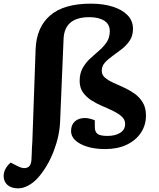

<svg xmlns="http://www.w3.org/2000/svg" viewBox="-72 -802 868 1051"><path d="M516 -58Q559 -58 586 -75Q613 -92 613 -123Q613 -147 595 -163.5Q577 -180 548.5 -194Q520 -208 488 -221.5Q456 -235 428 -253Q400 -271 382 -296.5Q364 -322 364 -359Q364 -400 380.5 -429.5Q397 -459 421.5 -481.5Q446 -504 471 -525.5Q496 -547 512.5 -572Q529 -597 529 -632Q529 -669 499 -688.5Q469 -708 417 -708Q281 -708 276 -589L257 -136Q254 -59 222.5 24Q191 107 137 170Q112 198 83 213.5Q54 229 28 229Q-10 229 -31 210.5Q-52 192 -52 162Q-52 122 -14 88L28 109Q58 124 78 115Q98 106 100 75Q101 66 101.5 45.5Q102 25 103 4.5Q104 -16 105 -26L123 -534Q128 -653 202.5 -717.5Q277 -782 426 -782Q493 -782 545 -765.5Q597 -749 626.5 -718.5Q656 -688 656 -644Q656 -607 638.5 -580.5Q621 -554 595.5 -534Q570 -514 544.5 -496Q519 -478 502 -459Q485 -440 485 -414Q485 -392 502.5 -377Q520 -362 547.5 -349.5Q575 -337 606 -323Q637 -309 664.5 -289.5Q692 -270 709.5 -241Q727 -212 727 -170Q727 -117 699.5 -75.5Q672 -34 622 -10Q572 14 504 14Q423 14 370 -13.5Q317 -41 317 -85Q317 -118 337.5 -137Q358 -156 393 -156Q407 -156 423.5 -151.5Q440 -147 447 -143V-107Q447 -80 462 -69Q477 -58 516 -58Z"/></svg>

Font: Literata 7pt
Style: Bold Italic
Weight: 700
Italic angle: -2°
Designer: Latin by Veronika Burian and Jose Scaglione. Greek by Irene Vlachou. Cyrillic by Vera Evstafieva
Foundry: TypeTogether
Version: Version 3.002